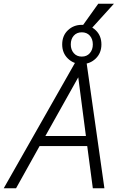

<svg xmlns="http://www.w3.org/2000/svg" viewBox="-62 -1008 657 1028"><path d="M-42 0 350 -690H399L497 0H435L405 -226H150L24 0ZM181 -280H398L357 -594ZM271 -770Q271 -817 301.5 -846Q332 -875 376 -875Q420 -875 450.5 -846Q481 -817 481 -770Q481 -724 450.5 -694.5Q420 -665 376 -665Q332 -665 301.5 -694.5Q271 -724 271 -770ZM317 -770Q317 -742 333 -723.5Q349 -705 376 -705Q403 -705 419 -723.5Q435 -742 435 -770Q435 -799 419 -817Q403 -835 376 -835Q349 -835 333 -817Q317 -799 317 -770ZM357 -838 464 -988H548L412 -838Z"/></svg>

Font: Radio Canada Light
Style: Italic
Weight: 300
Italic angle: -12°
Designer: Charles Daoud, Etienne Aubert Bonn, Alexandre Saumier Demers, Jacques Le Bailly
Foundry: Radio-Canada
Version: Version 2.104; ttfautohint (v1.8.4.7-5d5b);gftools[0.9.28.de